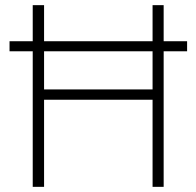

<svg xmlns="http://www.w3.org/2000/svg" viewBox="-20 -725 762 745"><path d="M107 0V-526H17V-565H107V-705H151V-565H572V-705H615V-565H706V-526H615V0H572V-338H151V0ZM151 -378H572V-526H151Z"/></svg>

Font: Nunito Sans 10pt SemiCondensed ExtraLight
Style: Regular
Weight: 250
Width: 4
Designer: Vernon Adams
Foundry: Vernon Adams
Version: Version 3.101;gftools[0.9.27]